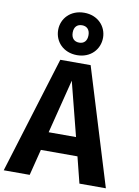

<svg xmlns="http://www.w3.org/2000/svg" viewBox="-121 -1137 874 1209"><g transform="rotate(10 316.5 -532.5)"><path d="M318 -1065C230 -1065 174 -1003 174 -930C174 -856 230 -794 318 -794C405 -794 461 -856 461 -930C461 -1003 405 -1065 318 -1065ZM318 -985C348 -985 368 -966 368 -930C368 -893 348 -874 318 -874C287 -874 267 -893 267 -930C267 -966 287 -985 318 -985ZM474 0H643L414 -747H220L-10 0H156L198 -167H432ZM227 -285 314 -630 402 -285Z"/></g></svg>

Font: Glow Sans TC Normal
Style: Bold
Weight: 700
Designer: Ryoko NISHIZUKA (kana, bopomofo & ideographs); Paul D. Hunt (Latin, Greek & Cyrillic); Sandoll Communications, Soo-young
Version: Version 0.93